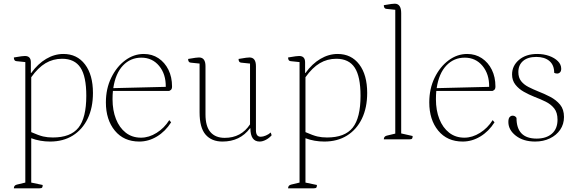

<svg xmlns="http://www.w3.org/2000/svg" viewBox="-20 -754 3107 1039"><path d="M55 265Q55 249 71 245L117 234V-418L69 -423Q55 -424 55 -443Q84 -448 96 -449.5Q108 -451 115 -451Q147 -451 147 -417V-359H149Q185 -409 230 -435.5Q275 -462 323 -462Q397 -462 440 -405.5Q483 -349 483 -251Q483 -171 454.5 -112Q426 -53 374 -20.5Q322 12 251 12Q197 12 149 -6V234L211 247Q211 257 208 261Q205 265 194 265ZM266 -10Q362 -10 404.5 -63Q447 -116 447 -236Q447 -340 415.5 -388Q384 -436 316 -436Q267 -436 226.5 -412Q186 -388 149 -336V-39Q190 -21 213.5 -15.5Q237 -10 266 -10Z M734 12Q650 12 601.5 -47Q553 -106 553 -200Q553 -274 582 -333.5Q611 -393 657.5 -427.5Q704 -462 758 -462Q803 -462 837.5 -439Q872 -416 891.5 -376.5Q911 -337 911 -286Q911 -272 904 -267Q897 -262 895 -262H591Q589 -241 589 -217Q589 -157 607.5 -110Q626 -63 660.5 -36Q695 -9 743 -9Q786 -9 827.5 -35Q869 -61 896 -104L906 -92Q875 -43 829.5 -15.5Q784 12 734 12ZM745 -442Q686 -442 645.5 -399.5Q605 -357 593 -277L877 -284Q878 -353 841 -397.5Q804 -442 745 -442Z M1184 12Q1125 12 1092.5 -25.5Q1060 -63 1060 -146V-410L1012 -415Q998 -416 998 -435Q1027 -440 1038.5 -441.5Q1050 -443 1057 -443Q1092 -443 1092 -396V-135Q1092 -70 1119 -39Q1146 -8 1196 -8Q1285 -8 1333 -81V-410L1285 -415Q1271 -416 1271 -435Q1300 -440 1311.5 -441.5Q1323 -443 1330 -443Q1365 -443 1365 -396V-49Q1365 -14 1391 -14Q1403 -14 1418.5 -20.5Q1434 -27 1445 -37L1450 -22Q1437 -7 1419 2.5Q1401 12 1385 12Q1335 12 1335 -60H1333Q1279 12 1184 12Z M1539 265Q1539 249 1555 245L1601 234V-418L1553 -423Q1539 -424 1539 -443Q1568 -448 1580 -449.5Q1592 -451 1599 -451Q1631 -451 1631 -417V-359H1633Q1669 -409 1714 -435.5Q1759 -462 1807 -462Q1881 -462 1924 -405.5Q1967 -349 1967 -251Q1967 -171 1938.5 -112Q1910 -53 1858 -20.5Q1806 12 1735 12Q1681 12 1633 -6V234L1695 247Q1695 257 1692 261Q1689 265 1678 265ZM1750 -10Q1846 -10 1888.5 -63Q1931 -116 1931 -236Q1931 -340 1899.5 -388Q1868 -436 1800 -436Q1751 -436 1710.5 -412Q1670 -388 1633 -336V-39Q1674 -21 1697.5 -15.5Q1721 -10 1750 -10Z M2057 0Q2057 -16 2073 -20L2119 -31V-701L2071 -706Q2057 -707 2057 -726Q2086 -731 2097.5 -732.5Q2109 -734 2116 -734Q2151 -734 2151 -683V-32L2213 -18Q2213 -8 2210 -4Q2207 0 2196 0Z M2484 12Q2400 12 2351.5 -47Q2303 -106 2303 -200Q2303 -274 2332 -333.5Q2361 -393 2407.5 -427.5Q2454 -462 2508 -462Q2553 -462 2587.5 -439Q2622 -416 2641.5 -376.5Q2661 -337 2661 -286Q2661 -272 2654 -267Q2647 -262 2645 -262H2341Q2339 -241 2339 -217Q2339 -157 2357.5 -110Q2376 -63 2410.5 -36Q2445 -9 2493 -9Q2536 -9 2577.5 -35Q2619 -61 2646 -104L2656 -92Q2625 -43 2579.5 -15.5Q2534 12 2484 12ZM2495 -442Q2436 -442 2395.5 -399.5Q2355 -357 2343 -277L2627 -284Q2628 -353 2591 -397.5Q2554 -442 2495 -442Z M2876 12Q2812 12 2771.5 -19.5Q2731 -51 2731 -94Q2731 -113 2738 -120.5Q2745 -128 2754 -128Q2768 -128 2775 -116Q2775 -4 2884 -4Q2936 -4 2966.5 -30.5Q2997 -57 2997 -106Q2997 -145 2979 -167.5Q2961 -190 2932.5 -204Q2904 -218 2872 -230Q2842 -242 2814.5 -257.5Q2787 -273 2769 -296Q2751 -319 2751 -351Q2751 -398 2788.5 -430Q2826 -462 2887 -462Q2922 -462 2951.5 -451.5Q2981 -441 2999 -423Q3017 -405 3017 -382Q3017 -369 3010.5 -362.5Q3004 -356 2995 -356Q2986 -356 2979 -360Q2979 -402 2953 -424Q2927 -446 2882 -446Q2836 -446 2810.5 -424Q2785 -402 2785 -364Q2785 -334 2800 -315Q2815 -296 2839.5 -283.5Q2864 -271 2891 -260Q2925 -247 2957.5 -230Q2990 -213 3011 -187.5Q3032 -162 3032 -121Q3032 -82 3011.5 -52Q2991 -22 2955.5 -5Q2920 12 2876 12Z"/></svg>

Font: Petrona Thin
Style: Regular
Weight: 100
Designer: Ringo R. Seeber
Foundry: Ringo R. Seeber
Version: Version 2.001; ttfautohint (v1.8.3)